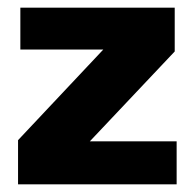

<svg xmlns="http://www.w3.org/2000/svg" viewBox="-20 -480 507 500"><path d="M440 -112V0H27V-115L249 -351H33V-460H435V-346L214 -112Z"/></svg>

Font: Lalezar
Style: Regular
Weight: 400
Designer: Borna Izadpanah
Foundry: Borna Izadpanah
Version: Version 1.003